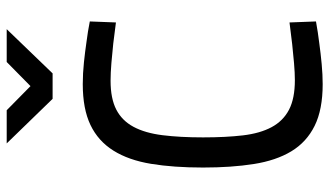

<svg xmlns="http://www.w3.org/2000/svg" viewBox="-225 -747 983 573"><g transform="rotate(-90 266.5 -460.5)"><path d="M489 -9Q456 -3 423 1Q394 5 362 8Q330 11 302 11Q226 11 177.5 -13Q129 -37 101.5 -82.5Q74 -128 63.5 -194.5Q53 -261 53 -346Q53 -434 64 -501Q75 -568 103.5 -613.5Q132 -659 180 -682Q228 -705 302 -705Q334 -705 367 -701.5Q400 -698 427 -694Q459 -690 489 -684L486 -606Q455 -610 423 -614Q396 -617 365.5 -619.5Q335 -622 312 -622Q259 -622 226 -605Q193 -588 174.5 -553.5Q156 -519 149.5 -467Q143 -415 143 -346Q143 -278 149 -227Q155 -176 173.5 -141.5Q192 -107 225.5 -89.5Q259 -72 314 -72Q335 -72 364.5 -74.5Q394 -77 421 -80Q453 -84 486 -88ZM334 -795H258L125 -932H224L296 -861L368 -932H466Z"/></g></svg>

Font: Panefresco 500wt
Style: Regular
Weight: 700
Foundry: Campivisivi & Chank Co
Version: Version 1.001